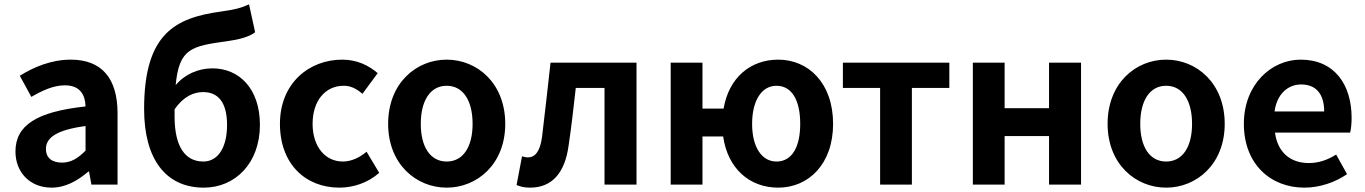

<svg xmlns="http://www.w3.org/2000/svg" viewBox="-20 -848 6271 882"><path d="M217 14C281 14 337 -18 386 -60H389L400 0H520V-327C520 -489 447 -574 305 -574C217 -574 137 -541 71 -500L124 -403C176 -433 226 -456 278 -456C347 -456 371 -414 373 -359C148 -335 51 -272 51 -152C51 -57 117 14 217 14ZM265 -101C222 -101 191 -120 191 -164C191 -214 237 -251 373 -269V-156C338 -121 307 -101 265 -101Z M782 -346C823 -405 870 -425 913 -425C982 -425 1023 -378 1023 -274C1023 -171 982 -106 914 -106C830 -106 782 -175 782 -313ZM1124 -828C1089 -812 1061 -804 995 -795C785 -766 642 -694 642 -347C642 -118 741 14 916 14C1062 14 1174 -100 1174 -274C1174 -443 1077 -534 956 -534C891 -534 829 -507 787 -457C803 -627 860 -636 1025 -659C1074 -666 1123 -677 1152 -700Z M1539 14C1601 14 1669 -7 1722 -54L1664 -151C1633 -125 1595 -106 1555 -106C1474 -106 1416 -174 1416 -279C1416 -385 1474 -454 1559 -454C1591 -454 1617 -441 1645 -417L1715 -512C1674 -547 1621 -574 1552 -574C1400 -574 1266 -466 1266 -279C1266 -94 1384 14 1539 14Z M2032 14C2172 14 2301 -94 2301 -279C2301 -466 2172 -574 2032 -574C1892 -574 1763 -466 1763 -279C1763 -94 1892 14 2032 14ZM2032 -106C1956 -106 1913 -174 1913 -279C1913 -385 1956 -454 2032 -454C2108 -454 2151 -385 2151 -279C2151 -174 2108 -106 2032 -106Z M2415 14C2516 14 2575 -54 2592 -179C2605 -266 2615 -356 2625 -444H2757V0H2904V-560H2509C2496 -446 2484 -332 2470 -219C2461 -152 2438 -125 2405 -125C2394 -125 2386 -128 2378 -130L2353 2C2372 10 2391 14 2415 14Z M3547 -106C3478 -106 3435 -174 3435 -279C3435 -385 3478 -454 3547 -454C3619 -454 3656 -385 3656 -279C3656 -174 3619 -106 3547 -106ZM3207 -349V-560H3061V0H3207V-221H3302C3323 -74 3423 14 3555 14C3694 14 3807 -94 3807 -279C3807 -466 3694 -574 3555 -574C3427 -574 3328 -491 3304 -349Z M4023 0H4169V-444H4341V-560H3852V-444H4023Z M4449 0H4595V-223H4799V0H4946V-560H4799V-351H4595V-560H4449Z M5337 14C5477 14 5606 -94 5606 -279C5606 -466 5477 -574 5337 -574C5197 -574 5068 -466 5068 -279C5068 -94 5197 14 5337 14ZM5337 -106C5261 -106 5218 -174 5218 -279C5218 -385 5261 -454 5337 -454C5413 -454 5456 -385 5456 -279C5456 -174 5413 -106 5337 -106Z M5972 14C6042 14 6113 -10 6168 -48L6118 -138C6078 -113 6038 -99 5992 -99C5909 -99 5849 -147 5837 -239H6182C6186 -252 6189 -279 6189 -306C6189 -461 6109 -574 5955 -574C5821 -574 5694 -461 5694 -279C5694 -95 5816 14 5972 14ZM5835 -336C5846 -418 5898 -460 5957 -460C6029 -460 6063 -412 6063 -336Z"/></svg>

Font: Source Han Sans Old Style Bold
Style: Regular
Weight: 700
Designer: Ryoko NISHIZUKA (kana & ideographs); Paul D. Hunt (Latin, Greek & Cyrillic); Wenlong ZHANG (bopomofo); Sandoll Communica
Foundry: Adobe Systems Incorporated
Version: Version 1.004;PS 1.004;hotconv 1.0.81;makeotf.lib2.5.63406